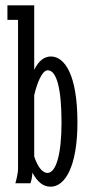

<svg xmlns="http://www.w3.org/2000/svg" viewBox="-20 -691 334 724"><path d="M8 -616H48V-55C48 -33 38 0 38 0H95C95 0 102 -20 102 -40C121 -6 141 13 171 13C226 13 272 -65 272 -229C272 -413 222 -478 172 -478C147 -478 126 -462 109 -428V-671H8ZM109 -332C119 -375 138 -426 160 -426C194 -426 212 -355 212 -229C212 -108 191 -39 159 -39C138 -39 121 -65 109 -101Z"/></svg>

Font: Stint Ultra Condensed
Style: Regular
Weight: 400
Width: 1
Designer: Astigmatic (AOETI)
Foundry: Astigmatic (AOETI)
Version: Version 1.000